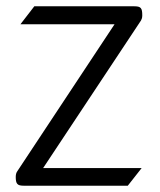

<svg xmlns="http://www.w3.org/2000/svg" viewBox="-20 -595 509 610"><path d="M55 -5H386L430 -61H117L428 -530C430 -534 432 -538 432 -546C432 -569 428 -575 407 -575H89L45 -518H344L35 -51C32 -47 30 -41 30 -33C30 -11 35 -5 55 -5Z"/></svg>

Font: Charger Pro
Style: LitNar
Weight: 300
Designer: Jasper
Foundry: Cannot Into Space Fonts
Version: Version 1.09